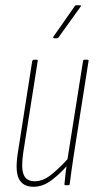

<svg xmlns="http://www.w3.org/2000/svg" viewBox="-20 -707 369 733"><path d="M108 6Q68 6 52.5 -23.5Q37 -53 48 -123L103 -474Q105 -479 109 -479H120Q125 -479 124 -474L69 -126Q60 -67 70 -41Q80 -15 113 -15Q144 -15 175.5 -40Q207 -65 243 -105L240 -79Q211 -45 177.5 -19.5Q144 6 108 6ZM229 0Q226 0 226 -4Q228 -27 231 -51.5Q234 -76 238 -93L237 -95L297 -474Q298 -479 302 -479H314Q319 -479 318 -474L261 -111Q257 -83 253 -56Q249 -29 246 -4Q246 0 242 0ZM186 -561Q184 -561 183.5 -563Q183 -565 184 -567L265 -683Q267 -687 271 -687H285Q288 -687 289 -685.5Q290 -684 288 -682L204 -565Q202 -561 197 -561Z"/></svg>

Font: Sofia Sans Extra Condensed Thin
Style: Italic
Weight: 250
Italic angle: -9°
Version: Version 4.100